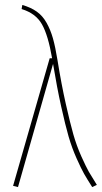

<svg xmlns="http://www.w3.org/2000/svg" viewBox="-20 -756 414 781"><path d="M70.8 -735.8Q106 -725.6 129.6 -708.7Q153.3 -691.9 169.4 -663.3Q185.5 -634.8 195.3 -600.1Q205.1 -565.4 213.9 -511.2Q230 -411.6 247.6 -333.7Q265.1 -255.9 278.3 -209.5Q291.5 -163.1 311 -119.6Q330.6 -76.2 341.3 -57.4Q352.1 -38.6 374 -3.9L355 4.9Q333.5 -28.8 322 -49.1Q310.5 -69.3 291.5 -111.8Q272.5 -154.3 259 -200.7Q245.6 -247.1 228.8 -323Q211.9 -398.9 195.8 -496.1L53.2 4.9L33.2 0L182.1 -519H191.9Q175.8 -612.8 150.6 -657.2Q125.5 -701.7 67.9 -719.2Z"/></svg>

Font: Fira Sans Compressed Thin
Style: Regular
Weight: 100
Width: 1
Designer: Carrois Corporate & Edenspiekermann AG
Foundry: Carrois Corporate GbR & Edenspiekermann AG
Version: Version 4.203;PS 004.203;hotconv 1.0.88;makeotf.lib2.5.64775